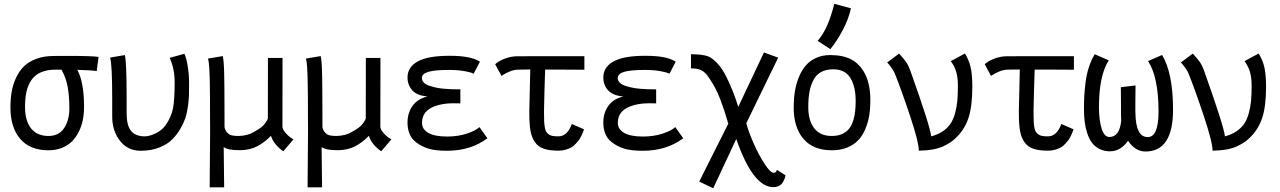

<svg xmlns="http://www.w3.org/2000/svg" viewBox="-20 -795 6769 1015"><path d="M305.2 -426.8Q305.2 -426.8 294.4 -426.8Q294.4 -426.8 274.4 -426.8Q228.5 -426.8 196.5 -412.8Q164.6 -398.9 146.2 -372.1Q127.9 -345.2 120.1 -310.5Q112.3 -275.9 112.3 -229Q112.3 -156.7 144 -116.5Q175.8 -76.2 236.3 -76.2Q291.5 -76.2 319.1 -117.9Q346.7 -159.7 346.7 -223.1Q346.7 -282.7 338.4 -332.3Q330.1 -381.8 305.2 -426.8ZM388.7 -425.8Q424.3 -360.8 424.3 -229.5Q424.3 -193.8 418 -161.4Q411.6 -128.9 397 -99.4Q382.3 -69.8 361.1 -48.1Q339.8 -26.4 307.9 -13.4Q275.9 -0.5 236.3 -0.5H235.4Q137.7 -1 86.4 -61.3Q35.2 -121.6 35.2 -226.6Q35.2 -271.5 41.7 -309.8Q48.3 -348.1 64.7 -383.5Q81.1 -418.9 106.2 -443.8Q131.3 -468.8 170.7 -483.6Q210 -498.5 260.3 -499Q261.2 -499 286.4 -499.3Q311.5 -499.5 332.5 -499.5Q470.7 -499.5 501 -494.1L491.2 -419.4Q461.9 -423.8 388.7 -425.8Z M573.2 -178.7Q573.2 -178.7 573.2 -268.1Q573.2 -456.5 562 -490.7L640.1 -503.9Q649.4 -464.8 649.4 -279.8Q649.4 -279.8 649.4 -196.3Q649.4 -131.8 672.9 -103Q696.3 -74.2 745.6 -74.2Q770 -74.2 803.2 -90.3Q836.4 -106.4 855.5 -133.3Q885.7 -176.8 894.5 -222.2Q903.3 -267.6 903.3 -360.4Q903.3 -431.6 877 -489.3L955.1 -510.7Q966.8 -482.9 973.1 -440.4Q979.5 -397.9 979.5 -368.2V-362.3V-344.2Q979.5 -308.6 978.8 -286.4Q978 -264.2 973.1 -230Q968.3 -195.8 959.7 -170.4Q951.2 -145 934.1 -115.2Q917 -85.4 892.6 -60.1Q867.2 -33.2 823.2 -15.6Q779.3 2 723.6 2Q655.3 2 614.3 -50.5Q573.2 -103 573.2 -178.7Z M1477.5 4.9Q1425.3 -32.7 1412.6 -77.1Q1377.9 -41.5 1339.8 -21.7Q1301.8 -2 1251 -1H1246.6Q1183.1 -1 1162.6 -17.6L1165 195.3H1088.4L1090.8 -104.5Q1090.3 -133.8 1090.3 -189Q1090.3 -244.1 1090.1 -284.7Q1089.8 -325.2 1088.9 -369.9Q1087.9 -414.6 1085.7 -444.1Q1083.5 -473.6 1079.6 -485.4L1157.7 -498.5Q1160.6 -485.8 1162.6 -461.7Q1164.6 -437.5 1165.3 -395.8Q1166 -354 1166.3 -321.3Q1166.5 -288.6 1166.7 -223.4Q1167 -158.2 1167 -122.1Q1170.9 -100.1 1191.4 -85Q1203.6 -76.2 1243.2 -76.2Q1290.5 -78.1 1320.8 -96.7Q1322.3 -97.7 1332.5 -103.5Q1342.8 -109.4 1346.7 -111.8Q1350.6 -114.3 1359.6 -121.1Q1368.7 -127.9 1373.8 -133.5Q1378.9 -139.2 1385.3 -148.4Q1391.6 -157.7 1396 -168L1396.5 -488.8H1473.6L1473.1 -125Q1473.1 -109.9 1492.9 -88.6Q1512.7 -67.4 1531.7 -58.6Z M1995.1 4.9Q1942.9 -32.7 1930.2 -77.1Q1895.5 -41.5 1857.4 -21.7Q1819.3 -2 1768.6 -1H1764.2Q1700.7 -1 1680.2 -17.6L1682.6 195.3H1606L1608.4 -104.5Q1607.9 -133.8 1607.9 -189Q1607.9 -244.1 1607.7 -284.7Q1607.4 -325.2 1606.4 -369.9Q1605.5 -414.6 1603.3 -444.1Q1601.1 -473.6 1597.2 -485.4L1675.3 -498.5Q1678.2 -485.8 1680.2 -461.7Q1682.1 -437.5 1682.9 -395.8Q1683.6 -354 1683.8 -321.3Q1684.1 -288.6 1684.3 -223.4Q1684.6 -158.2 1684.6 -122.1Q1688.5 -100.1 1709 -85Q1721.2 -76.2 1760.7 -76.2Q1808.1 -78.1 1838.4 -96.7Q1839.8 -97.7 1850.1 -103.5Q1860.4 -109.4 1864.3 -111.8Q1868.2 -114.3 1877.2 -121.1Q1886.2 -127.9 1891.4 -133.5Q1896.5 -139.2 1902.8 -148.4Q1909.2 -157.7 1913.6 -168L1914.1 -488.8H1991.2L1990.7 -125Q1990.7 -109.9 2010.5 -88.6Q2030.3 -67.4 2049.3 -58.6Z M2556.6 -64Q2468.3 2 2343.3 2Q2280.8 2 2244.6 -9.3Q2208.5 -20.5 2178.2 -43.9Q2134.3 -78.6 2134.3 -147Q2134.3 -197.8 2160.6 -235.1Q2187 -272.5 2240.2 -285.2Q2185.5 -289.1 2159.9 -317.1Q2134.3 -345.2 2134.3 -385.3Q2134.3 -440.4 2188.2 -470.2Q2242.2 -500 2353 -500H2359.9Q2470.2 -500 2517.1 -468.8L2483.9 -405.3Q2472.7 -412.1 2437.3 -418.7Q2401.9 -425.3 2354 -425.3Q2278.8 -425.3 2244.6 -415.3Q2210.4 -405.3 2210.4 -382.3Q2210.4 -369.1 2220.5 -358.6Q2230.5 -348.1 2248.5 -342Q2266.6 -335.9 2285.9 -331.8Q2305.2 -327.6 2329.1 -325.7Q2353 -323.7 2369.1 -323.2Q2385.3 -322.8 2402.3 -322.8H2404.8H2413.6V-248.5Q2407.2 -248.5 2394.5 -248.8Q2381.8 -249 2375.5 -249Q2319.8 -249 2278.3 -233.4Q2210.9 -208.5 2210.9 -146Q2210.9 -111.3 2244.6 -92.3Q2278.3 -73.2 2343.8 -73.2Q2400.4 -73.2 2446.8 -88.4Q2493.2 -103.5 2514.6 -123Z M2861.3 -498H2920.9Q2920.9 -498 2988.8 -498H3060.5H3069.3V-426.3L2920.9 -427.2H2861.8Q2859.4 -370.1 2857.9 -300.3Q2856.4 -230.5 2856 -214.8V-195.3Q2856 -168.9 2856.7 -153.1Q2857.4 -137.2 2860.1 -121.8Q2862.8 -106.4 2867.7 -98.6Q2872.6 -90.8 2881.3 -84.5Q2890.1 -78.1 2902.1 -76.2Q2914.1 -74.2 2932.1 -74.2Q2979 -74.2 3002.9 -139.6L3067.4 -111.3Q3063.5 -101.1 3061.8 -96.2Q3060.1 -91.3 3053.5 -77.4Q3046.9 -63.5 3040.8 -55.2Q3034.7 -46.9 3023.4 -34.7Q3012.2 -22.5 3000 -15.6Q2987.8 -8.8 2970.5 -3.7Q2953.1 1.5 2933.1 1.5Q2884.8 1.5 2854.7 -8.8Q2824.7 -19 2807.6 -43.9Q2790.5 -68.8 2784.4 -103.5Q2778.3 -138.2 2778.3 -193.8V-214.8Q2779.3 -238.8 2780.5 -308.6Q2781.7 -378.4 2783.2 -427.7L2717.8 -426.8Q2681.2 -426.3 2630.9 -394L2597.7 -455.6Q2617.2 -473.1 2649.7 -485.4Q2682.1 -497.6 2715.3 -497.6Z M3591.8 -64Q3503.4 2 3378.4 2Q3315.9 2 3279.8 -9.3Q3243.7 -20.5 3213.4 -43.9Q3169.4 -78.6 3169.4 -147Q3169.4 -197.8 3195.8 -235.1Q3222.2 -272.5 3275.4 -285.2Q3220.7 -289.1 3195.1 -317.1Q3169.4 -345.2 3169.4 -385.3Q3169.4 -440.4 3223.4 -470.2Q3277.3 -500 3388.2 -500H3395Q3505.4 -500 3552.2 -468.8L3519 -405.3Q3507.8 -412.1 3472.4 -418.7Q3437 -425.3 3389.2 -425.3Q3314 -425.3 3279.8 -415.3Q3245.6 -405.3 3245.6 -382.3Q3245.6 -369.1 3255.6 -358.6Q3265.6 -348.1 3283.7 -342Q3301.8 -335.9 3321 -331.8Q3340.3 -327.6 3364.3 -325.7Q3388.2 -323.7 3404.3 -323.2Q3420.4 -322.8 3437.5 -322.8H3439.9H3448.7V-248.5Q3442.4 -248.5 3429.7 -248.8Q3417 -249 3410.6 -249Q3355 -249 3313.5 -233.4Q3246.1 -208.5 3246.1 -146Q3246.1 -111.3 3279.8 -92.3Q3313.5 -73.2 3378.9 -73.2Q3435.5 -73.2 3481.9 -88.4Q3528.3 -103.5 3549.8 -123Z M3830.1 -141.1Q3816.4 -187 3809.8 -207.3Q3803.2 -227.5 3789.8 -264.2Q3776.4 -300.8 3761 -329.6Q3745.6 -358.4 3726.1 -386.7Q3706.5 -415.5 3685.5 -424.6Q3664.6 -433.6 3632.8 -433.6V-508.3Q3691.9 -508.3 3721.7 -497.6Q3751.5 -486.8 3784.7 -445.8Q3807.1 -418 3831.8 -364Q3856.4 -310.1 3869.6 -270L3882.8 -230L4018.6 -517.6L4093.8 -490.2Q4003.9 -305.7 3925.3 -143.6Q3936 -101.1 3963.1 -39.3Q3990.2 22.5 4021.2 70.3Q4052.2 118.2 4069.3 118.2Q4076.2 118.2 4079.3 116.2Q4082.5 114.3 4084.7 108.9Q4086.9 103.5 4087.4 103L4132.3 131.8Q4130.9 141.1 4127.7 149.9Q4124.5 158.7 4117.9 169.7Q4111.3 180.7 4098.4 187.5Q4085.4 194.3 4067.9 194.3Q3960.9 194.3 3872.1 -60.1L3750.5 200.2L3676.3 165Z M4302.7 -578.6Q4335 -618.2 4354.7 -665Q4374.5 -711.9 4390.6 -774.9L4478.5 -751Q4466.8 -696.8 4436.5 -638.4Q4406.2 -580.1 4369.6 -535.2ZM4376 -0.5Q4278.3 -1 4227.1 -61.3Q4175.8 -121.6 4175.8 -226.6Q4175.8 -271 4181.9 -310.3Q4188 -349.6 4202.4 -385.5Q4216.8 -421.4 4238.5 -447.3Q4260.3 -473.1 4293.5 -488.5Q4326.7 -503.9 4368.2 -503.9Q4438.5 -503.9 4482.2 -479.7Q4525.9 -455.6 4552.2 -405.8Q4581.1 -350.1 4581.1 -265.1Q4581.1 -221.2 4575 -183.8Q4568.8 -146.5 4554.2 -112.1Q4539.6 -77.6 4516.8 -53.5Q4494.1 -29.3 4458.5 -14.9Q4422.9 -0.5 4377 -0.5ZM4460 -105Q4503.4 -146 4503.4 -258.8V-267.6Q4502.4 -340.8 4474.1 -384.8Q4445.8 -428.7 4384.8 -428.7Q4347.7 -428.7 4321.5 -414.6Q4295.4 -400.4 4280.8 -373Q4266.1 -345.7 4259.5 -310.8Q4252.9 -275.9 4252.9 -229Q4252.9 -156.7 4284.7 -116.5Q4316.4 -76.2 4377 -76.2Q4404.8 -76.7 4423.1 -83Q4441.4 -89.4 4460 -105Z M4732.9 -511.7Q4759.3 -483.4 4771.5 -465.1Q4783.7 -446.8 4793 -419.9Q4897 -128.4 4902.8 -74.2Q4938 -83.5 4963.4 -100.6Q4988.8 -117.7 5004.2 -140.1Q5019.5 -162.6 5028.6 -195.1Q5037.6 -227.5 5040.8 -261.2Q5043.9 -294.9 5043.9 -341.3Q5043.9 -383.8 5035.2 -414.3Q5026.4 -444.8 5006.3 -471.7L5081.1 -512.2Q5102.5 -477.5 5111.3 -439.2Q5120.1 -400.9 5120.1 -335.9Q5120.1 -232.9 5099.9 -171.9Q5079.6 -110.8 5034.7 -67.4Q5020 -53.2 5005.9 -43.5Q4991.7 -33.7 4968.5 -22.5Q4945.3 -11.2 4912.1 -5.1Q4878.9 1 4837.4 1.5Q4837.4 -43 4791 -182.1Q4744.6 -321.3 4709 -409.7Q4706.1 -417.5 4692.6 -436.8Q4679.2 -456.1 4669.9 -464.8Z M5449.2 -498H5508.8Q5508.8 -498 5576.7 -498H5648.4H5657.2V-426.3L5508.8 -427.2H5449.7Q5447.3 -370.1 5445.8 -300.3Q5444.3 -230.5 5443.8 -214.8V-195.3Q5443.8 -168.9 5444.6 -153.1Q5445.3 -137.2 5448 -121.8Q5450.7 -106.4 5455.6 -98.6Q5460.4 -90.8 5469.2 -84.5Q5478 -78.1 5490 -76.2Q5502 -74.2 5520 -74.2Q5566.9 -74.2 5590.8 -139.6L5655.3 -111.3Q5651.4 -101.1 5649.7 -96.2Q5647.9 -91.3 5641.4 -77.4Q5634.8 -63.5 5628.7 -55.2Q5622.6 -46.9 5611.3 -34.7Q5600.1 -22.5 5587.9 -15.6Q5575.7 -8.8 5558.3 -3.7Q5541 1.5 5521 1.5Q5472.7 1.5 5442.6 -8.8Q5412.6 -19 5395.5 -43.9Q5378.4 -68.8 5372.3 -103.5Q5366.2 -138.2 5366.2 -193.8V-214.8Q5367.2 -238.8 5368.4 -308.6Q5369.6 -378.4 5371.1 -427.7L5305.7 -426.8Q5269 -426.3 5218.8 -394L5185.5 -455.6Q5205.1 -473.1 5237.5 -485.4Q5270 -497.6 5303.2 -497.6Z M5905.3 -334 5982.9 -343.3Q5982.4 -319.3 5982.2 -272.5Q5981.9 -225.6 5981.9 -210.4Q5982.4 -206.5 5982.4 -197.8Q5983.9 -70.3 6047.4 -70.3Q6104.5 -70.3 6104.5 -205.1Q6104.5 -386.7 6049.3 -472.2L6123.5 -504.4Q6181.2 -407.7 6181.2 -215.3Q6181.2 5.9 6035.6 5.9Q5981 5.9 5943.4 -50.8Q5903.8 4.9 5848.1 4.9Q5816.4 4.9 5791.7 -7.8Q5767.1 -20.5 5752 -41.3Q5736.8 -62 5727.3 -91.6Q5717.8 -121.1 5714.1 -151.4Q5710.4 -181.6 5710.4 -216.8Q5710.4 -256.3 5711.9 -286.1Q5713.4 -315.9 5718.5 -357.9Q5723.6 -399.9 5735.8 -438.2Q5748 -476.6 5767.1 -508.3L5841.3 -476.1Q5789.6 -395 5789.6 -228.5Q5789.6 -161.1 5803.5 -116Q5817.4 -70.8 5844.7 -70.8Q5898.4 -70.8 5907.2 -156.7Q5906.2 -172.4 5906.2 -179.7Q5906.2 -196.8 5906 -251.5Q5905.8 -306.2 5905.3 -334Z M6285.6 -511.7Q6312 -483.4 6324.2 -465.1Q6336.4 -446.8 6345.7 -419.9Q6449.7 -128.4 6455.6 -74.2Q6490.7 -83.5 6516.1 -100.6Q6541.5 -117.7 6556.9 -140.1Q6572.3 -162.6 6581.3 -195.1Q6590.3 -227.5 6593.5 -261.2Q6596.7 -294.9 6596.7 -341.3Q6596.7 -383.8 6587.9 -414.3Q6579.1 -444.8 6559.1 -471.7L6633.8 -512.2Q6655.3 -477.5 6664.1 -439.2Q6672.9 -400.9 6672.9 -335.9Q6672.9 -232.9 6652.6 -171.9Q6632.3 -110.8 6587.4 -67.4Q6572.8 -53.2 6558.6 -43.5Q6544.4 -33.7 6521.2 -22.5Q6498 -11.2 6464.8 -5.1Q6431.6 1 6390.1 1.5Q6390.1 -43 6343.8 -182.1Q6297.4 -321.3 6261.7 -409.7Q6258.8 -417.5 6245.4 -436.8Q6231.9 -456.1 6222.7 -464.8Z"/></svg>

Font: Fantasque Sans Mono
Style: Regular
Weight: 400
Monospace: yes
Designer: Jany Belluz
Version: Version 1.8.0 ; ttfautohint (v1.8.2)